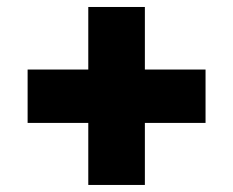

<svg xmlns="http://www.w3.org/2000/svg" viewBox="-20 -625 668 550"><path d="M232.9 -605H395V-425.8H568.8V-272.9H395V-95.2H232.9V-272.9H59.1V-425.8H232.9Z"/></svg>

Font: SVN-Poppins
Style: Bold
Weight: 700
Designer: Ninad Kale (Devanagari), Jonny Pinhorn (Latin)
Foundry: Indian Type Foundry
Version: Version 3.200;PS 1.000;hotconv 16.6.54;makeotf.lib2.5.65590